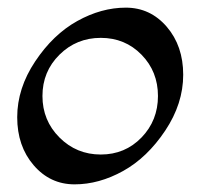

<svg xmlns="http://www.w3.org/2000/svg" viewBox="-20 -476 524 502"><path d="M135.5 -333Q91 -289 91 -225Q91 -161 135.5 -116.5Q180 -72 243.5 -72Q307 -72 350 -116.5Q393 -161 393 -225Q393 -289 350 -333Q307 -377 243.5 -377Q180 -377 135.5 -333ZM175 6Q111 6 68 -44Q25 -94 25 -169.5Q25 -245 72 -315.5Q119 -386 182 -421Q245 -456 309 -456Q373 -456 416 -406Q459 -356 459 -280.5Q459 -205 412 -134.5Q365 -64 302 -29Q239 6 175 6Z"/></svg>

Font: Macondo
Style: Regular
Weight: 400
Version: Version 2.001